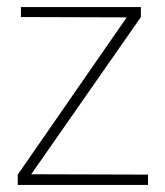

<svg xmlns="http://www.w3.org/2000/svg" viewBox="-20 -521 464 541"><path d="M377 -501H39V-473L337 -472L30 -29V0H397V-29L68 -30L377 -473Z"/></svg>

Font: Advent Pro ExtraLight
Style: Regular
Weight: 250
Version: Version 3.000